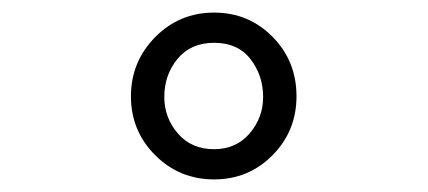

<svg xmlns="http://www.w3.org/2000/svg" viewBox="-20 -678 680 305"><path d="M398 -524Q398 -558 378 -584Q358 -610 320 -610Q283 -610 262 -584.5Q241 -559 241 -524Q241 -491 262.5 -466Q284 -441 320 -441Q355 -441 376.5 -466Q398 -491 398 -524ZM451 -525Q451 -470 413 -431.5Q375 -393 320 -393Q265 -393 226.5 -431.5Q188 -470 188 -525Q188 -580 226.5 -619Q265 -658 320 -658Q375 -658 413 -619.5Q451 -581 451 -525Z"/></svg>

Font: Linux Libertine Mono O
Style: Mono
Weight: 400
Designer: Philipp H. Poll
Foundry: Philipp H. Poll
Version: Version 5.1.7